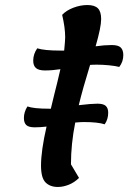

<svg xmlns="http://www.w3.org/2000/svg" viewBox="-20 -718 510 763"><path d="M338 -460Q309 -366 293 -300Q343 -306 367 -306Q391 -306 400.5 -297Q410 -288 410 -270Q410 -244 396 -224Q369 -233 313 -233Q301 -233 279 -231Q262 -146 262 -65L294 -11Q276 7 253.5 16Q231 25 210 25Q179 25 161 7Q143 -11 143 -60Q143 -119 165 -215Q141 -212 118 -212Q94 -212 84.5 -221Q75 -230 75 -249Q75 -273 89 -295Q114 -286 175 -286H182Q193 -331 196 -344Q207 -386 220 -443Q187 -438 159 -438Q134 -438 123 -447.5Q112 -457 112 -477Q112 -503 128 -526Q156 -517 219 -517H235Q239 -557 239 -570Q239 -608 227 -659Q244 -677 272 -687.5Q300 -698 327 -698Q356 -698 369 -685Q382 -672 382 -642Q382 -610 360 -534Q395 -539 424 -539Q450 -539 460 -529Q470 -519 470 -499Q470 -473 454 -452Q439 -456 413.5 -458.5Q388 -461 366 -461Q347 -461 338 -460Z"/></svg>

Font: Lemonada
Style: Regular
Weight: 400
Designer: Mohamed Gaber (Arabic) Eduardo Tunni (Latin)
Foundry: Kief Type Foundry
Version: Version 3.006